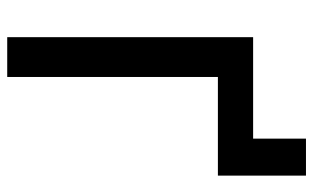

<svg xmlns="http://www.w3.org/2000/svg" viewBox="-192 -696 888 545"><g transform="rotate(90 252.5 -424.0)"><path d="M86 0V-698H374V-848H479V-598H199V0Z"/></g></svg>

Font: IBM Plex Sans Medium
Style: Regular
Weight: 500
Designer: Mike Abbink, Paul van der Laan, Pieter van Rosmalen
Foundry: Bold Monday
Version: Version 3.201